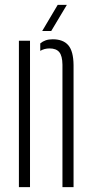

<svg xmlns="http://www.w3.org/2000/svg" viewBox="-20 -767 376 787"><path d="M57.5 0V-600H103V0ZM236 0V-502Q235.5 -538 223 -553.2Q210.5 -568.5 183 -568.5Q172.5 -568.5 163 -566Q153.5 -563.5 145 -558.5V-589Q155 -597.5 167.5 -601.8Q180 -606 196 -606Q239 -606 260 -581.5Q281 -557 281.5 -500V0ZM153 -640 216.5 -747H254L190 -640Z"/></svg>

Font: Big Shoulders Stencil Display Thin Light
Style: Regular
Weight: 300
Version: Version 2.001